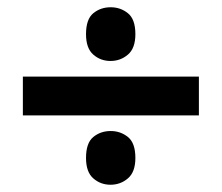

<svg xmlns="http://www.w3.org/2000/svg" viewBox="-20 -617 612 529"><path d="M43 -299V-406H528V-299ZM284.5 -108Q257 -108 237 -125.6Q217 -143.1 217 -181.8Q217 -223 237 -239.5Q257.1 -256 285 -256Q312 -256 332.5 -239.5Q353 -223 353 -181.8Q353 -143.1 332.5 -125.6Q312 -108 284.5 -108ZM284.5 -449Q257 -449 237 -466.6Q217 -484.1 217 -522.8Q217 -564 237 -580.5Q257.1 -597 285 -597Q312 -597 332.5 -580.5Q353 -564 353 -522.8Q353 -484.1 332.5 -466.6Q312 -449 284.5 -449Z"/></svg>

Font: Noto Sans Tai Tham
Style: Regular
Weight: 400
Designer: Monotype Design Team 2013. Revised by David WIlliams 2020
Foundry: Monotype Imaging Inc.
Version: Version 2.002